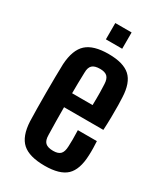

<svg xmlns="http://www.w3.org/2000/svg" viewBox="-190 -831 791 918"><g transform="rotate(30 205.5 -372.0)"><path d="M267 -219H372Q373 -205 373.5 -182Q374 -159 373 -141Q370 -61 333.5 -26.5Q297 8 214 8Q129 8 90.5 -26.5Q52 -61 48 -141Q47 -170 46.5 -211.5Q46 -253 46 -298Q46 -343 46.5 -385Q47 -427 48 -457Q53 -538 91.5 -573Q130 -608 213 -608Q295 -608 332.5 -574Q370 -540 373 -461Q374 -448 374.5 -419Q375 -390 374.5 -353.5Q374 -317 372 -281H155Q155 -244 155.5 -207Q156 -170 157 -130Q157 -99 170.5 -86.5Q184 -74 214 -74Q241 -74 253.5 -86.5Q266 -99 267 -130Q269 -162 267 -219ZM213 -526Q183 -526 170 -513.5Q157 -501 157 -473Q156 -441 155.5 -413.5Q155 -386 155 -358H268Q269 -398 268.5 -429Q268 -460 267 -473Q266 -501 253.5 -513.5Q241 -526 213 -526ZM166 -662V-752H256V-662Z"/></g></svg>

Font: Big Shoulders Display
Style: Bold
Weight: 700
Designer: Patric King
Foundry: XO Type Co
Version: Version 1.000; ttfautohint (v1.8.2)